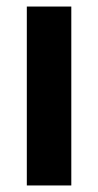

<svg xmlns="http://www.w3.org/2000/svg" viewBox="-20 -567 300 587"><path d="M198 0V-547H62V0Z"/></svg>

Font: Noto Sans Georgian Condensed Bold
Style: Regular
Weight: 700
Width: 3
Designer: Monotype Design Team, Akaki Razmadze
Foundry: Google LLC
Version: Version 2.005